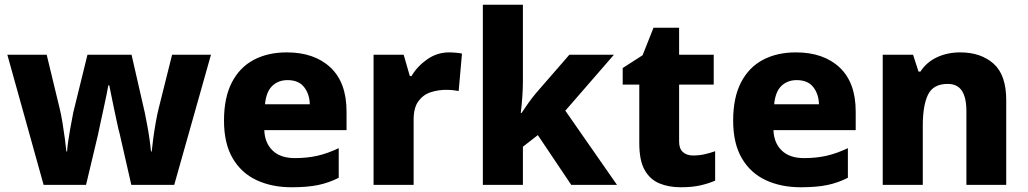

<svg xmlns="http://www.w3.org/2000/svg" viewBox="-20 -780 4335 810"><path d="M485 -215Q480 -232 474 -261Q468 -290 461 -322Q454 -354 449 -380.5Q444 -407 441 -420H437Q435 -407 429.5 -380.5Q424 -354 417 -321.5Q410 -289 403.5 -259.5Q397 -230 393 -210L343 0H164L11 -549H177L232 -321Q238 -297 243.5 -263Q249 -229 253.5 -196Q258 -163 260 -141H263Q264 -158 267.5 -182.5Q271 -207 275.5 -232.5Q280 -258 284 -278Q288 -298 289 -305L349 -549H535L591 -304Q594 -288 600 -257.5Q606 -227 610.5 -195Q615 -163 617 -141H620Q622 -162 626.5 -195.5Q631 -229 637 -263Q643 -297 649 -321L706 -549H870L715 0H534Z M1190 -559Q1306 -559 1374 -495.5Q1442 -432 1442 -309V-231H1095Q1097 -177 1130 -145Q1163 -113 1224 -113Q1276 -113 1319.5 -123Q1363 -133 1409 -155V-30Q1368 -9 1322.5 0.5Q1277 10 1210 10Q1127 10 1062.5 -20Q998 -50 961.5 -112.5Q925 -175 925 -271Q925 -368 958 -432Q991 -496 1050.5 -527.5Q1110 -559 1190 -559ZM1193 -442Q1154 -442 1128.5 -417.5Q1103 -393 1098 -340H1287Q1286 -383 1263 -412.5Q1240 -442 1193 -442Z M1875 -559Q1888 -559 1904 -557.5Q1920 -556 1929 -554L1915 -396Q1906 -398 1892 -399.5Q1878 -401 1861 -401Q1829 -401 1797.5 -391Q1766 -381 1745.5 -353.5Q1725 -326 1725 -275V0H1556V-549H1683L1709 -459H1716Q1740 -500 1782 -529.5Q1824 -559 1875 -559Z M2186 -439Q2186 -407 2183.5 -371.5Q2181 -336 2177 -303H2180Q2193 -323 2209.5 -346Q2226 -369 2242 -388L2382 -549H2570L2365 -313L2583 0H2390L2249 -210L2186 -161V0H2017V-760H2186Z M2904 -124Q2929 -124 2951.5 -129Q2974 -134 2997 -142V-18Q2970 -6 2935 2Q2900 10 2852 10Q2801 10 2761.5 -6.5Q2722 -23 2699.5 -63Q2677 -103 2677 -176V-423H2607V-493L2691 -547L2737 -663H2845V-549H2991V-423H2845V-182Q2845 -153 2861 -138.5Q2877 -124 2904 -124Z M3338 -559Q3454 -559 3522 -495.5Q3590 -432 3590 -309V-231H3243Q3245 -177 3278 -145Q3311 -113 3372 -113Q3424 -113 3467.5 -123Q3511 -133 3557 -155V-30Q3516 -9 3470.5 0.5Q3425 10 3358 10Q3275 10 3210.5 -20Q3146 -50 3109.5 -112.5Q3073 -175 3073 -271Q3073 -368 3106 -432Q3139 -496 3198.5 -527.5Q3258 -559 3338 -559ZM3341 -442Q3302 -442 3276.5 -417.5Q3251 -393 3246 -340H3435Q3434 -383 3411 -412.5Q3388 -442 3341 -442Z M4031 -559Q4118 -559 4171.5 -511.5Q4225 -464 4225 -358V0H4057V-311Q4057 -368 4038 -397Q4019 -426 3978 -426Q3917 -426 3895 -380.5Q3873 -335 3873 -250V0H3704V-549H3832L3855 -478H3863Q3889 -518 3933 -538.5Q3977 -559 4031 -559Z"/></svg>

Font: Noto Sans Kannada ExtraBold
Style: Regular
Weight: 800
Designer: Jelle Bosma - Monotype Design Team
Foundry: Monotype Imaging Inc.
Version: Version 2.005; ttfautohint (v1.8.4.7-5d5b)